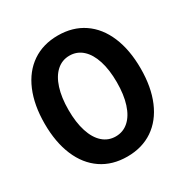

<svg xmlns="http://www.w3.org/2000/svg" viewBox="-171 -880 997 1032"><g transform="rotate(-30 327.0 -363.5)"><path d="M29.3 -363.3Q29.3 -478.4 65.1 -563.2Q100.9 -648 168 -693.7Q235.1 -739.3 327.1 -739.3Q419.2 -739.3 486.3 -693.8Q553.4 -648.3 589.2 -563.5Q625 -478.7 625 -363.3Q625 -248.3 589.2 -163.8Q553.4 -79.2 486.3 -33.7Q419.2 11.7 327.1 11.7Q235.1 11.7 168 -33.7Q100.9 -79.2 65.1 -163.8Q29.3 -248.3 29.3 -363.3ZM477 -363.3Q477 -440.4 458.9 -497Q440.8 -553.6 407 -583.9Q373.2 -614.3 327.1 -614.3Q281.1 -614.3 247.3 -583.9Q213.5 -553.6 195.4 -497Q177.3 -440.4 177.3 -363.3Q177.3 -286.1 195.4 -229.8Q213.5 -173.4 247.3 -143.4Q281.1 -113.3 327.1 -113.3Q373.2 -113.3 407 -143.4Q440.8 -173.4 458.9 -229.8Q477 -286.1 477 -363.3Z"/></g></svg>

Font: Intratopia Thin
Style: Regular
Weight: 100
Designer: Rasmus Andersson
Foundry: rsms
Version: Version 3.000;Glyphs 3.2.3 (3260)